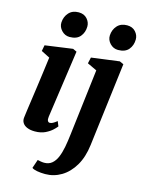

<svg xmlns="http://www.w3.org/2000/svg" viewBox="-151 -886 919 1231"><g transform="rotate(15 308.5 -271.0)"><path d="M138.5 10Q108 10 87.2 1.2Q66.5 -7.5 56.8 -23.2Q47 -39 50 -60Q52.5 -82 57 -113.5Q61.5 -145 67 -184Q72.5 -223 79 -269Q85.5 -315 92.2 -366Q99 -417 106 -471L49 -500L56.5 -539.5L239.5 -565L265 -553L201 -104.5Q198.5 -86.5 203 -77.2Q207.5 -68 217.5 -68Q226.5 -68 237 -73.5Q247.5 -79 264 -92L277 -60Q271 -52 253.8 -35.2Q236.5 -18.5 207.5 -4.2Q178.5 10 138.5 10ZM197 -632.5Q166 -632.5 143.8 -656Q121.5 -679.5 123 -709.5Q125 -747.5 148.8 -774Q172.5 -800.5 214 -800.5Q250 -800.5 270.5 -777.5Q291 -754.5 290.5 -726Q290 -687 267.2 -659.8Q244.5 -632.5 197 -632.5ZM507.5 1.5Q497.5 83.5 463.8 140.5Q430 197.5 380.5 227.2Q331 257 273 257Q244.5 257 219.8 252.5Q195 248 185 239.5L204.5 182Q211.5 184 225 186.2Q238.5 188.5 248.5 188.5Q279.5 188.5 300 171.2Q320.5 154 333 124Q345.5 94 353 54.8Q360.5 15.5 365.5 -29L418.5 -470L355 -500L364 -540.5L549.5 -565L576 -553ZM518.5 -632.5Q487.5 -632.5 465.2 -656Q443 -679.5 444.5 -709.5Q446.5 -747.5 470.2 -774Q494 -800.5 535.5 -800.5Q571.5 -800.5 592 -777.5Q612.5 -754.5 612 -726Q611.5 -687 588.8 -659.8Q566 -632.5 518.5 -632.5Z"/></g></svg>

Font: Merriweather 24pt ExtraBold
Style: Italic
Weight: 800
Italic angle: -7.8°
Version: Version 2.101